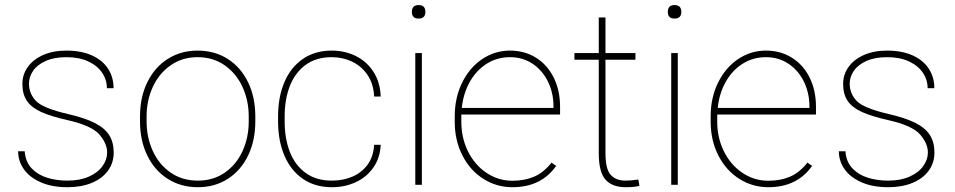

<svg xmlns="http://www.w3.org/2000/svg" viewBox="-20 -741 3829 770"><path d="M378.4 -201.7Q346.7 -237.8 250.5 -259.3Q183.6 -274.4 145 -292Q106.4 -309.6 88.1 -336.2Q69.8 -362.8 69.8 -404.8Q69.8 -441.9 91.3 -472.2Q112.8 -502.4 152.8 -520.3Q192.9 -538.1 246.6 -538.1Q304.7 -538.1 347.4 -519.3Q390.1 -500.5 412.8 -466.3Q435.5 -432.1 435.5 -387.2H408.7Q408.7 -420.9 389.6 -449.2Q370.6 -477.5 334 -494.6Q297.4 -511.7 246.6 -511.7Q196.3 -511.7 162.4 -496.1Q128.4 -480.5 112.3 -456.3Q96.2 -432.1 96.2 -405.8Q96.2 -365.7 124 -336.4Q151.9 -307.1 252.4 -283.7Q320.3 -268.1 360.1 -247.8Q399.9 -227.5 418 -199Q436 -170.4 436 -128.9Q436 -88.4 413.3 -56.9Q390.6 -25.4 348.6 -7.8Q306.6 9.8 250.5 9.8Q188.5 9.8 143.8 -9.8Q99.1 -29.3 75.9 -62Q52.7 -94.7 52.7 -134.3H79.1Q82 -91.8 107.4 -65.4Q132.8 -39.1 170.4 -27.8Q208 -16.6 250.5 -16.6Q300.3 -16.6 336.4 -32.7Q372.6 -48.8 391.1 -75Q409.7 -101.1 409.7 -129.4Q409.7 -165.5 378.4 -201.7Z M541.5 -274.4Q541.5 -351.1 570.8 -411.1Q600.1 -471.2 652.6 -504.6Q705.1 -538.1 772.5 -538.1Q840.8 -538.1 893.3 -504.6Q945.8 -471.2 974.9 -411.1Q1003.9 -351.1 1003.9 -274.4V-253.9Q1003.9 -177.2 974.9 -117.2Q945.8 -57.1 893.6 -23.7Q841.3 9.8 773.4 9.8Q705.6 9.8 652.8 -23.7Q600.1 -57.1 570.8 -117.2Q541.5 -177.2 541.5 -253.9ZM567.9 -253.9Q567.9 -189.9 592.8 -135.5Q617.7 -81.1 664.3 -48.8Q710.9 -16.6 773.4 -16.6Q835.4 -16.6 881.8 -48.8Q928.2 -81.1 952.9 -135.5Q977.5 -189.9 977.5 -253.9V-274.4Q977.5 -337.4 952.9 -391.6Q928.2 -445.8 881.6 -478.8Q835 -511.7 772.5 -511.7Q710.4 -511.7 663.8 -478.8Q617.2 -445.8 592.5 -391.6Q567.9 -337.4 567.9 -274.4Z M1480.5 -160.2H1506.8Q1504.4 -107.9 1477.5 -69.3Q1450.7 -30.8 1407 -10.5Q1363.3 9.8 1311 9.8Q1243.7 9.8 1195.1 -23.4Q1146.5 -56.6 1120.8 -116.5Q1095.2 -176.3 1095.2 -253.9V-274.4Q1095.2 -352.1 1120.6 -411.6Q1146 -471.2 1194.6 -504.6Q1243.2 -538.1 1310.1 -538.1Q1362.3 -538.1 1406 -516.8Q1449.7 -495.6 1477.1 -454.1Q1504.4 -412.6 1506.8 -354H1480.5Q1478 -404.8 1454.1 -440.2Q1430.2 -475.6 1392.3 -493.7Q1354.5 -511.7 1310.1 -511.7Q1247.6 -511.7 1205.3 -480.5Q1163.1 -449.2 1142.3 -395.8Q1121.6 -342.3 1121.6 -274.4V-253.9Q1121.6 -185.5 1142.3 -132.1Q1163.1 -78.6 1205.6 -47.6Q1248 -16.6 1311 -16.6Q1354.5 -16.6 1391.8 -32Q1429.2 -47.4 1453.4 -79.6Q1477.5 -111.8 1480.5 -160.2Z M1658.7 -720.7Q1686 -720.7 1686 -693.4Q1686 -666.5 1658.7 -666.5Q1631.8 -666.5 1631.8 -693.4Q1631.8 -720.7 1658.7 -720.7ZM1671.9 -528.3V0H1645.5V-528.3Z M2210.4 -75.7Q2150.4 9.8 2035.2 9.8Q1971.2 9.8 1918.2 -23.9Q1865.2 -57.6 1834.5 -117.7Q1803.7 -177.7 1803.7 -252.9V-274.4Q1803.7 -349.6 1833.5 -409.9Q1863.3 -470.2 1914.1 -504.2Q1964.8 -538.1 2025.4 -538.1Q2083.5 -538.1 2129.2 -509.8Q2174.8 -481.4 2200.4 -430.2Q2226.1 -378.9 2226.1 -312.5V-281.7H1830.1V-252.9Q1830.1 -188 1856.9 -133.8Q1883.8 -79.6 1930.9 -47.9Q1978 -16.1 2035.2 -16.1Q2084 -16.1 2122.1 -32.5Q2160.2 -48.8 2191.9 -88.9ZM1832 -308.1H2199.7V-314.5Q2199.7 -367.7 2178 -412.8Q2156.2 -458 2116.5 -484.9Q2076.7 -511.7 2025.4 -511.7Q1973.1 -511.7 1931.4 -485.1Q1889.6 -458.5 1863.8 -412.1Q1837.9 -365.7 1832 -308.1Z M2544.4 3.9Q2528.3 9.8 2489.3 9.8Q2435.5 9.8 2408.4 -20.5Q2381.3 -50.8 2381.3 -126.5V-501.5H2283.7V-528.3H2381.3V-670.9H2408.2V-528.3H2528.3V-501.5H2408.2V-126.5Q2408.2 -62.5 2429.4 -39.6Q2450.7 -16.6 2487.8 -16.6Q2509.3 -16.6 2540 -21Z M2685.1 -720.7Q2712.4 -720.7 2712.4 -693.4Q2712.4 -666.5 2685.1 -666.5Q2658.2 -666.5 2658.2 -693.4Q2658.2 -720.7 2685.1 -720.7ZM2698.2 -528.3V0H2671.9V-528.3Z M3236.8 -75.7Q3176.8 9.8 3061.5 9.8Q2997.6 9.8 2944.6 -23.9Q2891.6 -57.6 2860.8 -117.7Q2830.1 -177.7 2830.1 -252.9V-274.4Q2830.1 -349.6 2859.9 -409.9Q2889.6 -470.2 2940.4 -504.2Q2991.2 -538.1 3051.8 -538.1Q3109.9 -538.1 3155.5 -509.8Q3201.2 -481.4 3226.8 -430.2Q3252.4 -378.9 3252.4 -312.5V-281.7H2856.4V-252.9Q2856.4 -188 2883.3 -133.8Q2910.2 -79.6 2957.3 -47.9Q3004.4 -16.1 3061.5 -16.1Q3110.4 -16.1 3148.4 -32.5Q3186.5 -48.8 3218.3 -88.9ZM2858.4 -308.1H3226.1V-314.5Q3226.1 -367.7 3204.3 -412.8Q3182.6 -458 3142.8 -484.9Q3103 -511.7 3051.8 -511.7Q2999.5 -511.7 2957.8 -485.1Q2916 -458.5 2890.1 -412.1Q2864.3 -365.7 2858.4 -308.1Z M3669.9 -201.7Q3638.2 -237.8 3542 -259.3Q3475.1 -274.4 3436.5 -292Q3397.9 -309.6 3379.6 -336.2Q3361.3 -362.8 3361.3 -404.8Q3361.3 -441.9 3382.8 -472.2Q3404.3 -502.4 3444.3 -520.3Q3484.4 -538.1 3538.1 -538.1Q3596.2 -538.1 3638.9 -519.3Q3681.6 -500.5 3704.3 -466.3Q3727.1 -432.1 3727.1 -387.2H3700.2Q3700.2 -420.9 3681.2 -449.2Q3662.1 -477.5 3625.5 -494.6Q3588.9 -511.7 3538.1 -511.7Q3487.8 -511.7 3453.9 -496.1Q3419.9 -480.5 3403.8 -456.3Q3387.7 -432.1 3387.7 -405.8Q3387.7 -365.7 3415.5 -336.4Q3443.4 -307.1 3543.9 -283.7Q3611.8 -268.1 3651.6 -247.8Q3691.4 -227.5 3709.5 -199Q3727.5 -170.4 3727.5 -128.9Q3727.5 -88.4 3704.8 -56.9Q3682.1 -25.4 3640.1 -7.8Q3598.1 9.8 3542 9.8Q3480 9.8 3435.3 -9.8Q3390.6 -29.3 3367.4 -62Q3344.2 -94.7 3344.2 -134.3H3370.6Q3373.5 -91.8 3398.9 -65.4Q3424.3 -39.1 3461.9 -27.8Q3499.5 -16.6 3542 -16.6Q3591.8 -16.6 3627.9 -32.7Q3664.1 -48.8 3682.6 -75Q3701.2 -101.1 3701.2 -129.4Q3701.2 -165.5 3669.9 -201.7Z"/></svg>

Font: Mardoto Thin
Style: Regular
Weight: 250
Designer: Christian Robertson, Vahan Hovhannisyan
Foundry: Google
Version: Version 1.000